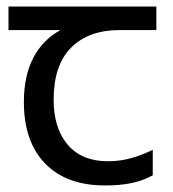

<svg xmlns="http://www.w3.org/2000/svg" viewBox="-20 -557 530 587"><path d="M301 10Q183 10 118 -57Q53 -124 53 -245Q53 -325 82 -380.5Q111 -436 165 -465H6V-537H458V-465H345Q251 -465 197.5 -411.5Q144 -358 144 -252Q144 -165 187 -114.5Q230 -64 310 -64Q347 -64 381 -73.5Q415 -83 447 -99V-21Q418 -5 383 2.5Q348 10 301 10Z"/></svg>

Font: ubangla05
Style: Book
Weight: 400
Designer: Jelle Bosma - Monotype Design Team
Foundry: Monotype Imaging Inc.
Version: Version 2.003